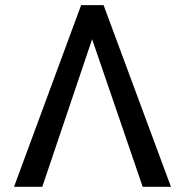

<svg xmlns="http://www.w3.org/2000/svg" viewBox="-20 -723 715 743"><path d="M532.2 0 329.1 -592.8 303.7 -703.1H380.9L641.6 0ZM343.8 -592.8 143.6 0H34.2L293.9 -703.1H371.1Z"/></svg>

Font: Inter Display V
Style: Regular
Weight: 400
Designer: Rasmus Andersson
Foundry: rsms
Version: Version 3.015;git-src